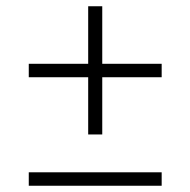

<svg xmlns="http://www.w3.org/2000/svg" viewBox="-20 -594 609 614"><path d="M262 -164V-574H307V-164ZM72 0V-43H497V0ZM72 -347V-390H497V-347Z"/></svg>

Font: Montserrat Thin Light
Style: Regular
Weight: 300
Version: Version 9.000